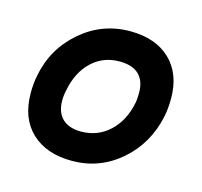

<svg xmlns="http://www.w3.org/2000/svg" viewBox="-71 -563 600 571"><g transform="rotate(15 229.0 -277.0)"><path d="M195 -68.8Q116.2 -68.8 70.6 -111.9Q25 -155 25 -232.5Q25 -261.2 30 -286.2Q46.2 -372.5 111.9 -429.4Q177.5 -486.2 263.8 -486.2Q342.5 -486.2 387.5 -443.1Q432.5 -400 432.5 -323.8Q432.5 -295 427.5 -268.8Q408.8 -180 344.4 -124.4Q280 -68.8 195 -68.8ZM336.2 -316.2Q336.2 -352.5 316.2 -371.9Q296.2 -391.2 256.2 -391.2Q206.2 -391.2 171.2 -358.1Q136.2 -325 125 -267.5Q121.2 -251.2 121.2 -235Q121.2 -198.8 141.2 -179.4Q161.2 -160 198.8 -160Q250 -160 286.2 -193.8Q322.5 -227.5 333.8 -285Q336.2 -296.2 336.2 -316.2Z"/></g></svg>

Font: Cambay
Style: Bold Italic
Weight: 700
Italic angle: -11°
Designer: Pooja Saxena
Foundry: Pooja Saxena
Version: Version 1.006;PS 001.006;hotconv 1.0.70;makeotf.lib2.5.58329